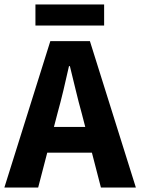

<svg xmlns="http://www.w3.org/2000/svg" viewBox="-26 -835 626 855"><path d="M-6.5 0 198.1 -651.8H374.4L579 0H423.4L338 -330.1Q324.2 -379.3 311.1 -434.3Q298 -489.3 285.2 -540.5H281.2Q269.8 -488.8 256.7 -434.1Q243.6 -379.3 229.9 -330.1L144 0ZM128.5 -155.2V-269.7H442.1V-155.2ZM131.8 -721.3V-815.2H437.7V-721.3Z"/></svg>

Font: Source Sans 3
Style: Regular
Weight: 200
Designer: Paul D. Hunt
Foundry: Adobe
Version: Version 3.046;hotconv 1.0.118;makeotfexe 2.5.65603